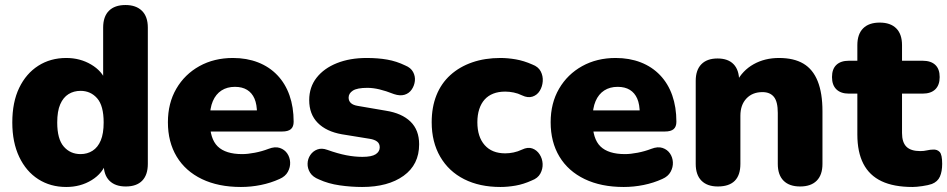

<svg xmlns="http://www.w3.org/2000/svg" viewBox="-20 -734 3774 765"><path d="M244 11Q181 11 132.5 -20Q84 -51 56.5 -109Q29 -167 29 -246Q29 -327 56.5 -384Q84 -441 132.5 -472Q181 -503 244 -503Q299 -503 343 -477Q387 -451 402 -410H391V-624Q391 -668 414 -691Q437 -714 480 -714Q522 -714 545.5 -691Q569 -668 569 -624V-81Q569 -37 546.5 -14Q524 9 481 9Q439 9 416 -14Q393 -37 393 -81V-138L404 -89Q390 -44 345.5 -16.5Q301 11 244 11ZM301 -120Q328 -120 349 -133.5Q370 -147 381.5 -174.5Q393 -202 393 -246Q393 -313 367 -342.5Q341 -372 301 -372Q274 -372 253 -359Q232 -346 220 -318.5Q208 -291 208 -246Q208 -180 234 -150Q260 -120 301 -120Z M940 11Q850 11 784.5 -20.5Q719 -52 684 -110Q649 -168 649 -247Q649 -323 682.5 -380.5Q716 -438 774.5 -470.5Q833 -503 908 -503Q963 -503 1008 -485.5Q1053 -468 1085 -434.5Q1117 -401 1133.5 -354Q1150 -307 1150 -249Q1150 -229 1139 -219.5Q1128 -210 1104 -210H798V-294H1020L1004 -281Q1004 -318 994 -341Q984 -364 964.5 -376Q945 -388 916 -388Q885 -388 862.5 -373.5Q840 -359 828 -331Q816 -303 816 -261V-252Q816 -181 847.5 -150.5Q879 -120 945 -120Q967 -120 995.5 -125.5Q1024 -131 1050 -141Q1076 -151 1095 -144.5Q1114 -138 1124.5 -122.5Q1135 -107 1136 -87.5Q1137 -68 1127 -49.5Q1117 -31 1094 -21Q1059 -5 1019.5 3Q980 11 940 11Z M1423 11Q1379 11 1333.5 4.5Q1288 -2 1251 -19Q1226 -29 1215.5 -46Q1205 -63 1205.5 -82Q1206 -101 1216.5 -116.5Q1227 -132 1244.5 -138.5Q1262 -145 1284 -137Q1326 -122 1359.5 -115.5Q1393 -109 1424 -109Q1461 -109 1477 -119.5Q1493 -130 1493 -147Q1493 -162 1482.5 -170Q1472 -178 1453 -181L1342 -199Q1280 -210 1246 -244.5Q1212 -279 1212 -335Q1212 -387 1241.5 -424.5Q1271 -462 1322.5 -482.5Q1374 -503 1441 -503Q1486 -503 1523 -496.5Q1560 -490 1595 -473Q1617 -464 1626 -447Q1635 -430 1633 -411.5Q1631 -393 1620.5 -377.5Q1610 -362 1592 -356.5Q1574 -351 1550 -359Q1517 -372 1491.5 -378Q1466 -384 1444 -384Q1403 -384 1386 -373Q1369 -362 1369 -345Q1369 -332 1378 -323.5Q1387 -315 1406 -312L1517 -293Q1581 -283 1615.5 -249.5Q1650 -216 1650 -159Q1650 -78 1588 -33.5Q1526 11 1423 11Z M1974 11Q1891 11 1829.5 -20Q1768 -51 1734 -109.5Q1700 -168 1700 -247Q1700 -307 1719 -354.5Q1738 -402 1774.5 -435Q1811 -468 1861.5 -485.5Q1912 -503 1974 -503Q2003 -503 2035 -497.5Q2067 -492 2101 -477Q2125 -468 2134.5 -449.5Q2144 -431 2142.5 -410Q2141 -389 2130.5 -372Q2120 -355 2101.5 -349Q2083 -343 2060 -354Q2044 -362 2026.5 -365.5Q2009 -369 1993 -369Q1966 -369 1945.5 -361Q1925 -353 1911 -337.5Q1897 -322 1889.5 -299Q1882 -276 1882 -247Q1882 -189 1911 -156Q1940 -123 1993 -123Q2009 -123 2026 -126.5Q2043 -130 2060 -138Q2083 -149 2101 -142.5Q2119 -136 2130 -119Q2141 -102 2142 -81.5Q2143 -61 2133 -42.5Q2123 -24 2099 -15Q2066 0 2034.5 5.5Q2003 11 1974 11Z M2465 11Q2375 11 2309.5 -20.5Q2244 -52 2209 -110Q2174 -168 2174 -247Q2174 -323 2207.5 -380.5Q2241 -438 2299.5 -470.5Q2358 -503 2433 -503Q2488 -503 2533 -485.5Q2578 -468 2610 -434.5Q2642 -401 2658.5 -354Q2675 -307 2675 -249Q2675 -229 2664 -219.5Q2653 -210 2629 -210H2323V-294H2545L2529 -281Q2529 -318 2519 -341Q2509 -364 2489.5 -376Q2470 -388 2441 -388Q2410 -388 2387.5 -373.5Q2365 -359 2353 -331Q2341 -303 2341 -261V-252Q2341 -181 2372.5 -150.5Q2404 -120 2470 -120Q2492 -120 2520.5 -125.5Q2549 -131 2575 -141Q2601 -151 2620 -144.5Q2639 -138 2649.5 -122.5Q2660 -107 2661 -87.5Q2662 -68 2652 -49.5Q2642 -31 2619 -21Q2584 -5 2544.5 3Q2505 11 2465 11Z M2840 9Q2798 9 2775 -14Q2752 -37 2752 -81V-412Q2752 -455 2774.5 -478Q2797 -501 2839 -501Q2881 -501 2903 -478Q2925 -455 2925 -412V-365L2914 -406Q2938 -453 2982.5 -478Q3027 -503 3084 -503Q3143 -503 3181 -480.5Q3219 -458 3238 -410.5Q3257 -363 3257 -291V-81Q3257 -37 3234 -14Q3211 9 3168 9Q3125 9 3102 -14Q3079 -37 3079 -81V-284Q3079 -329 3063.5 -348Q3048 -367 3018 -367Q2978 -367 2954 -341.5Q2930 -316 2930 -273V-81Q2930 9 2840 9Z M3616 11Q3541 11 3492.5 -12Q3444 -35 3420 -81.5Q3396 -128 3396 -198V-361H3362Q3330 -361 3312.5 -378Q3295 -395 3295 -427Q3295 -459 3312.5 -475.5Q3330 -492 3362 -492H3396V-554Q3396 -598 3419 -621Q3442 -644 3485 -644Q3528 -644 3551 -621Q3574 -598 3574 -554V-492H3656Q3689 -492 3706.5 -475.5Q3724 -459 3724 -427Q3724 -395 3706.5 -378Q3689 -361 3656 -361H3574V-204Q3574 -167 3591.5 -149.5Q3609 -132 3647 -132Q3661 -132 3674 -135Q3687 -138 3698 -138Q3714 -139 3724 -128.5Q3734 -118 3734 -81Q3734 -51 3725 -30.5Q3716 -10 3693 -1Q3679 4 3655 7.5Q3631 11 3616 11Z"/></svg>

Font: Nunito ExtraLight Black
Style: Regular
Weight: 900
Version: Version 3.602